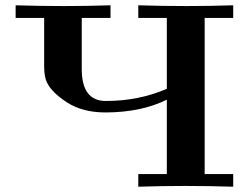

<svg xmlns="http://www.w3.org/2000/svg" viewBox="-20 -706 941 726"><path d="M39.1 -638.2V-686Q129.9 -683.1 222.2 -683.1Q310.1 -683.1 397.9 -686V-638.2H289.1V-444.8Q289.1 -323.7 380.9 -324.2Q503.9 -324.2 610.8 -370.1V-638.2H502.9V-686Q593.8 -683.1 686 -683.1Q773.9 -683.1 861.8 -686V-638.2H753.9V-47.9H861.8V0Q770 -2.9 679.2 -2.9Q592.3 -2.9 502.9 0V-47.9H610.8V-329.1Q514.6 -281.2 378.9 -280.8Q292 -280.8 233.4 -318.8Q174.8 -356.9 157.2 -395Q147.5 -415 147 -452.1V-638.2Z"/></svg>

Font: CMU Serif
Style: Bold
Weight: 700
Version: Version 0.7.0